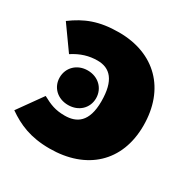

<svg xmlns="http://www.w3.org/2000/svg" viewBox="-146 -674 795 814"><g transform="rotate(30 252.0 -267.0)"><path d="M210 -554C113 -554 52 -529 -10 -483L72 -368C112 -394 150 -405 191 -405C252 -405 291 -366 291 -263C291 -161 244 -133 186 -133C140 -133 114 -144 75 -165L-10 -46C46 -7 106 20 200 20C380 20 497 -86 497 -263C497 -442 385 -554 210 -554ZM176 -348C124 -348 87 -311 87 -263C87 -215 124 -179 176 -179C228 -179 265 -215 265 -263C265 -311 228 -348 176 -348Z"/></g></svg>

Font: Fira Sans Heavy
Style: Regular
Weight: 900
Designer: bBox Type GmbH & Carrois Corporate GbR & Edenspiekermann AG
Foundry: bBox Type GmbH & Carrois Corporate GbR & Edenspiekermann AG
Version: Version 4.300;PS 004.300;hotconv 1.0.88;makeotf.lib2.5.64775